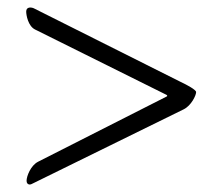

<svg xmlns="http://www.w3.org/2000/svg" viewBox="-20 -503 594 513"><path d="M70 -481C63 -484 50 -485 50 -472C50 -463 55 -433 74 -424L424 -250C427 -249 428 -246 425 -245L82 -71C62 -61 51 -32 51 -20C51 -14 54 -10 60 -10C61 -10 65 -11 68 -13L471 -211C491 -221 504 -248 504 -257C504 -263 480 -276 463 -284Z"/></svg>

Font: Garamond-Math
Style: Regular
Weight: 400
Version: Version 2019-08-16